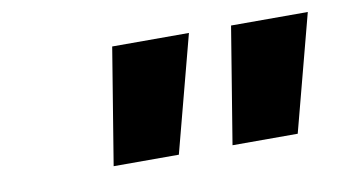

<svg xmlns="http://www.w3.org/2000/svg" viewBox="-39 -743 668 377"><g transform="rotate(-10 295.0 -554.0)"><path d="M200 -670 162 -438H292L353 -670ZM399 -438H529L590 -670H437Z"/></g></svg>

Font: LT Wave Black
Style: Italic
Weight: 900
Designer: Daniel Lyons
Version: Version 2.5 (Glyphs App)